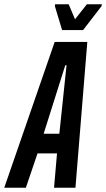

<svg xmlns="http://www.w3.org/2000/svg" viewBox="-64 -886 501 906"><path d="M-44 0 194 -688H348L292 0H191L205 -162H113L58 0ZM142 -255H216L250 -578H244ZM229 -744 195 -857 196 -866H260L290 -795L346 -866H417L415 -857L328 -744Z"/></svg>

Font: Saira UltraCondensed
Style: Bold Italic
Weight: 700
Width: 1
Italic angle: -12°
Designer: Hector Gatti with collaboration of the Omnibus-Type team
Foundry: Omnibus-Type
Version: Version 1.101